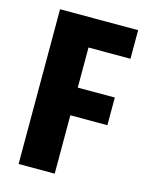

<svg xmlns="http://www.w3.org/2000/svg" viewBox="-103 -725 609 791"><g transform="rotate(15 201.5 -330.0)"><path d="M54 0V-660H387V-538H208V-367H366V-249H208V0Z"/></g></svg>

Font: Bricolage Grotesque 12pt Condensed ExtraBold
Style: Regular
Weight: 800
Width: 3
Designer: Mathieu Triay
Foundry: Atelier Triay
Version: Version 1.001; ttfautohint (v1.8.4.7-5d5b);gftools[0.9.33.de